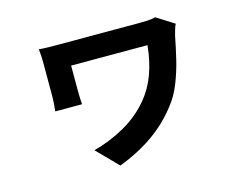

<svg xmlns="http://www.w3.org/2000/svg" viewBox="-93 -703 1186 947"><g transform="rotate(-15 500.0 -229.0)"><path d="M767 -560 857 -503Q852 -495 846 -474.5Q840 -454 838 -445Q828 -392 813.5 -331.5Q799 -271 776.5 -214.5Q754 -158 720 -116Q664 -43 588 10.5Q512 64 412 102L308 -4Q392 -26 468 -69Q544 -112 597 -176Q639 -226 663 -291Q687 -356 695 -437H305V-312Q305 -304 305.5 -281.5Q306 -259 308 -239H171Q173 -258 174.5 -277Q176 -296 176 -312V-485Q176 -502 175 -521Q174 -540 172 -556Q192 -554 219 -553.5Q246 -553 275 -553H688Q708 -553 728 -554Q748 -555 767 -560Z"/></g></svg>

Font: Noto IKEA Simplified Chinese
Style: Bold
Weight: 700
Designer: Monotype Design Team
Foundry: Monotype Imaging Inc.
Version: Version 1.100